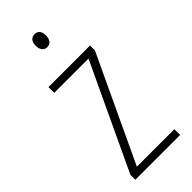

<svg xmlns="http://www.w3.org/2000/svg" viewBox="-237 -763 800 800"><g transform="rotate(-45 162.5 -363.0)"><path d="M164 -726C142 -726 133 -709 133 -688C133 -667 143 -650 163 -650C184 -650 194 -666 194 -689C194 -709 186 -726 164 -726ZM296 0V-34H75L294 -500V-529H49V-495H251L32 -29V0Z"/></g></svg>

Font: Noto Sans Gurmukhi UI Condensed ExtraLight
Style: Regular
Weight: 200
Width: 3
Designer: Jelle Bosma - Monotype Design Team
Foundry: Monotype Imaging Inc.
Version: Version 2.004